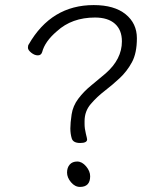

<svg xmlns="http://www.w3.org/2000/svg" viewBox="-20 -731 640 756"><path d="M323 -182Q323 -168 295.5 -168Q268 -168 262.5 -186Q257 -204 257 -225.5Q257 -247 262 -280.5Q267 -314 288.5 -342.5Q310 -371 339 -394.5Q368 -418 396 -442Q460 -498 460 -568Q460 -613 432.5 -637.5Q405 -662 354 -662Q263 -662 204 -608Q157 -568 146 -526Q142 -513 129 -513Q116 -513 103 -523.5Q90 -534 90 -543Q90 -552 93 -556Q182 -711 349 -711Q430 -711 474.5 -675Q519 -639 519 -580.5Q519 -522 499.5 -486Q480 -450 451 -423Q422 -396 392 -373Q362 -350 337.5 -321.5Q313 -293 313 -254V-243Q313 -225 318 -205Q323 -185 323 -182ZM295 5Q275 5 259.5 -13.5Q244 -32 244 -51.5Q244 -71 254.5 -83Q265 -95 284 -95Q303 -95 319 -76Q335 -57 335 -37Q335 5 295 5Z"/></svg>

Font: ToneOZ-Pinyin-WenKai-Light
Style: Light
Weight: 300
Designer: Fontworks Inc.
Foundry: ToneOZ
Version: Version 0.240331